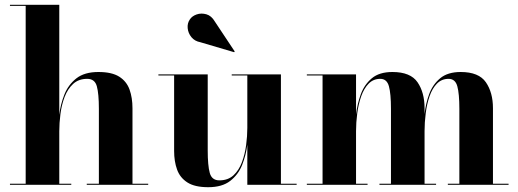

<svg xmlns="http://www.w3.org/2000/svg" viewBox="-20 -770 2160 800"><path d="M21.5 -4.5H87V-745.5H21.5V-750H227V-291.5Q232 -335 248.2 -376Q264.5 -417 298.2 -443.5Q332 -470 390 -470Q446 -470 476.8 -450.5Q507.5 -431 519.8 -396.8Q532 -362.5 532 -319V-4.5H597.5V0H341.5V-4.5H392V-316.5Q392 -379.5 383.5 -410.5Q375 -441.5 343.5 -441.5Q307.5 -441.5 284.8 -420.5Q262 -399.5 249.2 -366Q236.5 -332.5 231.8 -294.8Q227 -257 227 -223V-4.5H277V0H21.5Z M815 -594Q791 -598.5 777.5 -615.2Q764 -632 762 -652.5Q760 -673 771 -689Q780 -703 799.2 -709.8Q818.5 -716.5 839.8 -710.5Q861 -704.5 875 -680.5L958 -555.5L955.5 -552.5ZM845.5 -460V-143.5Q845.5 -80.5 854 -49.5Q862.5 -18.5 894 -18.5Q930 -18.5 952.8 -39.5Q975.5 -60.5 988 -94Q1000.5 -127.5 1005.5 -165.2Q1010.5 -203 1010.5 -237V-455.5H945.5V-460H1150.5V-4.5H1216V0H1010.5V-167Q1005 -123.5 989 -83Q973 -42.5 939.2 -16.2Q905.5 10 847.5 10Q791.5 10 760.8 -9.8Q730 -29.5 717.8 -63.5Q705.5 -97.5 705.5 -141V-455.5H640V-460Z M1258.5 -4.5H1324V-455.5H1258.5V-460H1463.5V-293Q1468.5 -336.5 1483.2 -377Q1498 -417.5 1529.2 -443.8Q1560.5 -470 1615 -470Q1690.5 -470 1719.8 -427.2Q1749 -384.5 1749 -319V-294.5Q1753.5 -337.5 1768.2 -377.8Q1783 -418 1814.2 -444Q1845.5 -470 1899.5 -470Q1975 -470 2004.5 -427.2Q2034 -384.5 2034 -319V-4.5H2099V0H1846V-4.5H1894V-316.5Q1894 -379.5 1885.5 -410.5Q1877 -441.5 1849 -441.5Q1820 -441.5 1800.5 -421.5Q1781 -401.5 1769.8 -368.8Q1758.5 -336 1753.8 -297.8Q1749 -259.5 1749 -223.5V-4.5H1797V0H1561V-4.5H1609V-316.5Q1609 -379.5 1600.5 -410.5Q1592 -441.5 1564.5 -441.5Q1535.5 -441.5 1516 -421.5Q1496.5 -401.5 1485 -368.8Q1473.5 -336 1468.5 -297.8Q1463.5 -259.5 1463.5 -223.5V-4.5H1511.5V0H1258.5Z"/></svg>

Font: Bodoni* 36pt
Style: Bold
Weight: 700
Version: Version 2.3